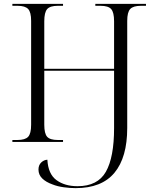

<svg xmlns="http://www.w3.org/2000/svg" viewBox="-20 -734 808 993"><path d="M371 239Q342 239 309.5 234.5Q277 230 252 220Q218 208 198.5 189Q179 170 179 143Q179 120 193 106.5Q207 93 225 92Q229 166 272 197.5Q315 229 381 229Q485 229 527.5 154.5Q570 80 570 -72V-368H209V-89Q209 -43 224 -26.5Q239 -10 279 -10H306V0H44V-10H70Q110 -10 125.5 -26.5Q141 -43 141 -89V-626Q141 -671 125.5 -687.5Q110 -704 71 -704H44V-714H306V-704H279Q239 -704 224 -687Q209 -670 209 -624V-378H570V-624Q570 -670 555 -687Q540 -704 500 -704H473V-714H735V-704H709Q669 -704 653.5 -687.5Q638 -671 638 -626V-72Q638 80 572 159.5Q506 239 371 239Z"/></svg>

Font: Noto Serif Display Light
Style: Regular
Weight: 300
Designer: Monotype Design Team
Foundry: Monotype Imaging Inc.
Version: Version 2.009